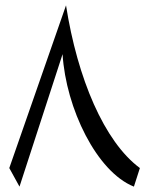

<svg xmlns="http://www.w3.org/2000/svg" viewBox="-20 -673 552 707"><path d="M495.1 -54.2C363.8 -151.4 265.1 -384.3 223.1 -653.3L14.2 -54.2L51.8 14.2L210.4 -473.6C222.7 -273.9 336.4 -40 473.1 14.2Z"/></svg>

Font: Cardo
Style: Italic
Weight: 400
Designer: David J. Perry
Foundry: David J. Perry
Version: Version 0.99